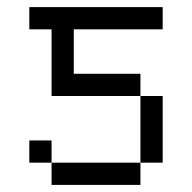

<svg xmlns="http://www.w3.org/2000/svg" viewBox="-20 -520 540 540"><path d="M437.5 -437.5H187.5V-312.5H375V-250H125V-437.5H62.5V-500H437.5ZM62.5 -125H125V-62.5H62.5ZM125 -62.5H375V0H125ZM375 -250H437.5V-62.5H375Z"/></svg>

Font: 寒蝉点阵体 16px
Style: Regular
Weight: 400
Designer: Designed by Warren2060
Foundry: ChillType
Version: Version 1.000